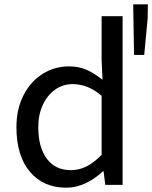

<svg xmlns="http://www.w3.org/2000/svg" viewBox="-20 -855 704 888"><path d="M56 -267Q56 -351 89 -415Q122 -479 177.5 -513.5Q233 -548 298 -548Q343 -548 378.5 -533Q414 -518 454 -486L450 -577V-780H547V0H467L459 -63H456Q422 -30 378 -8.5Q334 13 286 13Q180 13 118 -61Q56 -135 56 -267ZM450 -139V-412Q417 -440 384 -453Q351 -466 315 -466Q271 -466 235 -440.5Q199 -415 178 -370Q157 -325 157 -267Q157 -174 196.5 -121Q236 -68 308 -68Q346 -68 380.5 -85.5Q415 -103 450 -139ZM596 -835H664L663 -770L647 -601H600Z"/></svg>

Font: Nebula Sans Medium
Style: Regular
Weight: 500
Designer: Paul D. Hunt for Adobe (as Source Sans)
Foundry: Nebula Entertainment & Broadcasting LLC
Version: Version 1.010